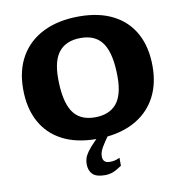

<svg xmlns="http://www.w3.org/2000/svg" viewBox="-99 -812 1078 1137"><g transform="rotate(-10 440.0 -244.0)"><path d="M475 38Q453.5 70 447 86.5Q440.5 103 440.5 120Q440.5 160 482.5 160Q497.5 160 510 157.5Q522.5 155 542.5 146V194Q510 216 488.5 224.2Q467 232.5 439.5 232.5Q388.5 232.5 366.5 210.5Q344.5 188.5 344.5 149.5Q344.5 132 349.5 115.2Q354.5 98.5 369.8 76.8Q385 55 416.5 23.5L427 13Q307 12.5 223 -31.5Q139 -75.5 95 -157.5Q51 -239.5 51 -353Q51 -467.5 99.2 -549.8Q147.5 -632 237.2 -676Q327 -720 451 -720Q571.5 -720 656.2 -676.2Q741 -632.5 785.2 -550.5Q829.5 -468.5 829.5 -354.5Q829.5 -250 789.5 -172.5Q749.5 -95 674.2 -48.2Q599 -1.5 494.5 9.5ZM441.5 -115Q527 -115 570.8 -166.2Q614.5 -217.5 614.5 -327Q614.5 -462.5 573 -527.5Q531.5 -592.5 439 -592.5Q353.5 -592.5 309.8 -541.2Q266 -490 266 -380.5Q266 -245 307.5 -180Q349 -115 441.5 -115Z"/></g></svg>

Font: Newsreader 6pt
Style: Bold
Weight: 700
Designer: Hugues Gentile
Foundry: Production Type
Version: Version 1.003; ttfautohint (v1.8.3)